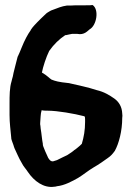

<svg xmlns="http://www.w3.org/2000/svg" viewBox="-20 -734 526 765"><path d="M18 -276C18 -243 22 -218 25 -183V-181C28 -169 33 -160 36 -148L37 -146V-145C46 -127 54 -105 67 -84C73 -71 85 -59 91 -49C116 -12 154 16 196 10C202 9 202 10 207 8C237 5 268 -12 291 -25C311 -37 331 -54 353 -67C374 -79 394 -93 409 -104C421 -112 429 -121 436 -131L437 -132C454 -162 467 -213 467 -264C468 -269 468 -276 467 -282C466 -308 454 -328 436 -341C416 -355 395 -368 365 -375C329 -387 292 -394 254 -403H253C213 -407 200 -411 185 -417C177 -422 168 -433 147 -445C151 -467 164 -507 176 -531C195 -558 216 -578 240 -594H243C250 -595 263 -599 267 -599H288C316 -593 330 -612 337 -617C365 -632 376 -696 349 -714L338 -713H329C302 -712 293 -714 263 -712H247C225 -709 210 -702 191 -695C184 -693 177 -689 171 -685C170 -685 164 -680 164 -680C101 -621 102 -613 102 -613C91 -598 78 -574 66 -544C61 -531 56 -520 51 -509L50 -508V-507C45 -486 39 -466 34 -444L31 -429C30 -427 26 -410 26 -410C18 -385 18 -351 18 -323ZM140 -243C142 -262 141 -280 146 -295C152 -293 162 -293 170 -293C209 -293 277 -281 315 -271C317 -270 319 -271 319 -258V-248C319 -215 314 -188 306 -161C304 -158 293 -149 287 -144L278 -137H277C271 -131 262 -125 248 -116C236 -111 222 -103 207 -96L191 -91C183 -91 179 -94 172 -105C172 -105 147 -158 151 -159C147 -179 146 -199 142 -222L141 -233C140 -236 140 -238 140 -243Z"/></svg>

Font: Vapor
Style: Bd
Weight: 700
Foundry: Cannot Into Space Fonts
Version: Version 0.179